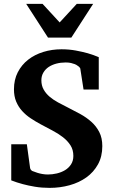

<svg xmlns="http://www.w3.org/2000/svg" viewBox="-20 -937 576 974"><path d="M499 -195.8Q499 -143.1 477.1 -103.3Q455.1 -63.5 418.2 -37.1Q381.3 -10.7 333 2.7Q284.7 16.1 231.9 16.1Q192.4 16.1 157.5 10.3Q122.6 4.4 95.7 -2.9Q64.5 -11.2 37.1 -22V-205.1H116.2L132.8 -84Q133.8 -78.1 138.7 -73.5Q143.6 -68.8 146 -68.8Q157.7 -64 170.4 -60.1Q181.6 -56.6 195.3 -54.2Q209 -51.8 223.1 -51.8Q245.1 -51.8 268.1 -57.1Q291 -62.5 309.8 -73.7Q328.6 -85 340.3 -103Q352.1 -121.1 352.1 -146Q352.1 -177.2 337.4 -200Q322.8 -222.7 299.3 -241Q275.9 -259.3 246.3 -274.7Q216.8 -290 187 -306.2Q160.6 -320.3 136 -336.7Q111.3 -353 92.3 -374Q73.2 -395 62 -421.9Q50.8 -448.7 50.8 -483.9Q50.8 -532.7 70.3 -570.6Q89.8 -608.4 123 -634.3Q156.2 -660.2 200 -673.6Q243.7 -687 292 -687Q330.1 -687 364.3 -680.7Q398.4 -674.3 424.8 -667Q455.1 -658.2 481 -647V-482.9H403.8L387.2 -589.8Q386.7 -591.8 384.5 -594.2Q382.3 -596.7 379.9 -599.1Q377 -601.6 373 -604Q367.7 -608.4 358.9 -611.8Q351.6 -614.7 340.3 -617.4Q329.1 -620.1 313 -620.1Q288.1 -620.1 265.9 -614.3Q243.7 -608.4 226.8 -597.2Q210 -585.9 200 -568.8Q189.9 -551.8 189.9 -529.8Q189.9 -503.4 201.2 -483.2Q212.4 -462.9 231.2 -446.8Q250 -430.7 274.4 -417.5Q298.8 -404.3 325.2 -391.1Q356.4 -375.5 387.5 -358.4Q418.5 -341.3 443.4 -319.1Q468.3 -296.9 483.6 -267.1Q499 -237.3 499 -195.8ZM341.8 -746.1H223.6L112.8 -917.5H195.8L282.7 -823.2L369.6 -917.5H452.6Z"/></svg>

Font: Charis SIL Afr
Style: Bold
Weight: 700
Foundry: SIL International
Version: Version 5.000